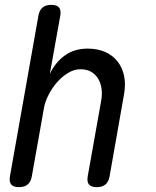

<svg xmlns="http://www.w3.org/2000/svg" viewBox="-20 -760 640 790"><path d="M161 -316 111 -35Q107 -12 94 -1Q81 10 58 10Q35 10 26 -1Q17 -12 21 -35L138 -695Q142 -718 155 -729Q168 -740 191 -740Q214 -740 223 -729Q232 -718 228 -695L185 -456Q208 -504 247 -532Q286 -560 341 -560Q381 -560 412 -546.5Q443 -533 463 -508Q483 -483 490.5 -448Q498 -413 490 -370L431 -35Q427 -12 414 -1Q401 10 378 10Q355 10 346 -1Q337 -12 341 -35L396 -344Q401 -370 398 -393.5Q395 -417 384.5 -435Q374 -453 356 -464Q338 -475 311 -475Q284 -475 258.5 -459Q233 -443 213 -419.5Q193 -396 179 -368Q165 -340 161 -316Z"/></svg>

Font: Maple Mono Normal NL
Style: Italic
Weight: 400
Italic angle: -10°
Monospace: yes
Designer: subframe7536
Version: Version 7.000